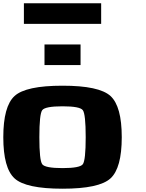

<svg xmlns="http://www.w3.org/2000/svg" viewBox="-20 -1145 884 1165"><path d="M500 -312.5Q500 -453.1 482.4 -476.6Q464.8 -500 359.4 -500Q253.9 -500 236.3 -476.6Q218.8 -453.1 218.8 -312.5Q218.8 -171.9 236.3 -148.4Q253.9 -125 359.4 -125Q464.8 -125 482.4 -148.4Q500 -171.9 500 -312.5ZM718.8 -312.5Q718.8 -125 650.4 -62.5Q582 0 359.4 0Q136.7 0 68.4 -62.5Q0 -125 0 -312.5Q0 -500 68.4 -562.5Q136.7 -625 359.4 -625Q582 -625 650.4 -562.5Q718.8 -500 718.8 -312.5ZM593.8 -1125V-1000H125V-1125ZM468.8 -875V-750H250V-875Z"/></svg>

Font: CraftyPE
Style: Regular
Weight: 400
Designer: Erek Butcher
Foundry: Haunted Coop
Version: Version 0.018;April 4, 2024;FontCreator 15.0.0.2962 64-bit